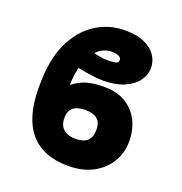

<svg xmlns="http://www.w3.org/2000/svg" viewBox="-137 -878 951 1006"><g transform="rotate(20 338.5 -375.0)"><path d="M385.7 -444.3Q458.5 -444.8 508.1 -415.5Q557.6 -386.2 583.5 -335.2Q609.4 -284.2 609.4 -218.8Q609.4 -157.2 578.6 -105.2Q547.9 -53.2 490.2 -21.7Q432.6 9.8 351.6 9.8Q211.4 9.8 139.6 -73.2Q67.9 -156.2 67.4 -319.3V-344.7Q67.9 -481.9 111.8 -574.2Q155.8 -666.5 229.2 -713.1Q302.7 -759.8 390.6 -759.8Q459.5 -759.8 502.2 -739.7Q544.9 -719.7 564.9 -688.2Q585 -656.7 585 -621.1Q585 -582 560.3 -548.1Q535.6 -514.2 487.8 -493.7Q439.9 -473.1 370.1 -472.7Q340.3 -473.1 305.2 -478Q270 -482.9 228.5 -491.2L235.4 -515.6Q225.6 -486.8 220.7 -454.8Q215.8 -422.9 215.8 -391.6Q252.9 -421.9 294.9 -433.3Q336.9 -444.8 385.7 -444.3ZM363.3 -630.9Q337.9 -630.9 316.9 -620.6Q295.9 -610.4 279.3 -592.8Q296.9 -587.4 317.9 -584.2Q338.9 -581.1 357.4 -581.1Q378.9 -581.1 398.2 -584.2Q417.5 -587.4 417 -602.5Q417.5 -617.2 402.1 -624Q386.7 -630.9 363.3 -630.9ZM337.9 -296.9Q294.9 -296.9 271.5 -279.1Q248 -261.2 248 -218.8Q248 -178.2 272.7 -157.2Q297.4 -136.2 338.9 -136.7Q427.7 -135.7 426.8 -218.8Q427.2 -260.3 403.8 -278.6Q380.4 -296.9 337.9 -296.9Z"/></g></svg>

Font: Inter Tight Black
Style: Regular
Weight: 900
Designer: Rasmus Andersson
Foundry: rsms
Version: Version 3.004; ttfautohint (v1.8.4.7-5d5b)